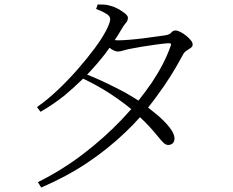

<svg xmlns="http://www.w3.org/2000/svg" viewBox="-20 -794 1040 857"><path d="M145 -316Q191 -348 237.5 -392Q284 -436 326.5 -484.5Q369 -533 402 -577.5Q435 -622 453.5 -657.5Q472 -693 472 -709Q472 -722 454 -733Q436 -744 409 -754L416 -774Q429 -774 443.5 -773.5Q458 -773 473 -768Q490 -764 508 -754Q526 -744 538.5 -733.5Q551 -723 551 -715Q551 -702 542 -692Q533 -682 522 -663Q508 -638 492 -615Q500 -614 507 -614Q526 -614 557 -616.5Q588 -619 620.5 -623Q653 -627 679 -631Q705 -635 715 -636Q737 -639 744.5 -648.5Q752 -658 763 -658Q772 -658 785 -651.5Q798 -645 810.5 -635Q823 -625 831.5 -614.5Q840 -604 840 -595Q840 -586 831 -580Q822 -574 811.5 -567Q801 -560 795 -547Q744 -451 680 -365Q661 -339 641 -314Q662 -297 682 -281Q716 -252 737 -225Q758 -198 759 -177Q759 -163 751.5 -155Q744 -147 730 -147Q720 -147 709.5 -157Q699 -167 684 -186Q669 -205 645 -231Q628 -249 605 -271Q574 -236 540 -204Q462 -129 369 -67Q276 -5 164 43L149 19Q256 -34 351 -106.5Q446 -179 524 -261Q545 -284 566 -307Q523 -342 473 -375Q416 -412 351 -443Q310 -403 267 -367Q215 -326 161 -295ZM598 -345Q630 -385 658 -426Q714 -510 741 -587Q745 -595 742 -599Q740 -602 731 -601Q713 -600 679.5 -595.5Q646 -591 612.5 -585.5Q579 -580 561 -576Q545 -573 530.5 -568.5Q516 -564 506 -564Q495 -564 478 -574Q474 -577 469 -581Q460 -569 451 -556Q413 -507 369 -461Q409 -445 449 -426Q495 -404 537 -382Q570 -363 598 -345Z"/></svg>

Font: Early Summer Mincho Light
Style: Regular
Weight: 300
Designer: GuiWonder
Version: Version 1.002